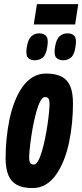

<svg xmlns="http://www.w3.org/2000/svg" viewBox="-20 -916 405 945"><path d="M140.2 9.6Q92.8 9.6 63.6 -5.9Q34.4 -21.4 21 -54.2Q7.6 -87 7.6 -137Q7.6 -183.2 12.2 -231.7Q16.8 -280.2 26.5 -327.1Q36.2 -374 52.1 -415Q68 -456 90 -487.3Q112 -518.6 141.1 -536.3Q170.2 -554 206.6 -554Q254.6 -554 283.8 -538.5Q313 -523 326.1 -490.8Q339.2 -458.6 339.2 -407.2Q339.2 -361 334.6 -312.4Q330 -263.8 320.3 -217.1Q310.6 -170.4 294.7 -129.7Q278.8 -89 256.8 -57.4Q234.8 -25.8 205.9 -8.1Q177 9.6 140.2 9.6ZM146.2 -106Q157.6 -106 167.7 -124Q177.8 -142 186.4 -171.5Q195 -201 202 -235.2Q209 -269.4 213.9 -303Q218.8 -336.6 221.3 -363.3Q223.8 -390 223.8 -402.8Q223.8 -425.6 217.5 -432Q211.2 -438.4 201.2 -438.4Q189.8 -438.4 179.7 -420.4Q169.6 -402.4 161 -372.9Q152.4 -343.4 145.4 -309.2Q138.4 -275 133.5 -241.4Q128.6 -207.8 126.1 -181.4Q123.6 -155 123.6 -142.2Q123.6 -119.4 129.9 -112.7Q136.2 -106 146.2 -106ZM290.5 -619.3Q269.1 -619.3 257 -632.1Q244.8 -644.9 250.4 -682.5Q256.7 -722.6 273.2 -737.3Q289.6 -751.9 312.3 -751.9Q335.1 -751.9 346.6 -738.6Q358 -725.3 351.7 -686.7Q346.1 -647.3 330 -633.3Q313.9 -619.3 290.5 -619.3ZM151 -619.3Q128.9 -619.3 117.4 -632.1Q106 -644.9 111.6 -682.5Q117.9 -722 133.8 -737Q149.8 -751.9 172.8 -751.9Q194.9 -751.9 207.1 -738.6Q219.2 -725.3 212.9 -686.7Q207.3 -647.3 190.9 -633.3Q174.4 -619.3 151 -619.3ZM146.1 -795.7 161.7 -895.5H365.1L349.9 -795.7Z"/></svg>

Font: Georama
Style: Italic
Weight: 400
Width: 2
Italic angle: -9°
Designer: Jean-Baptiste Levee
Foundry: Production Type
Version: Version 1.000